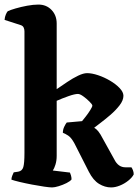

<svg xmlns="http://www.w3.org/2000/svg" viewBox="-34 -820 608 840"><path d="M194 0Q183 0 159 -3.5Q135 -7 106 -12.5Q77 -18 52 -24Q27 -30 16 -34Q16 -42 19.5 -51Q23 -60 26 -66L46 -69Q63 -72 68 -89Q73 -106 73 -151V-683Q73 -692 69.5 -699.5Q66 -707 57 -710L-14 -733Q-13 -746 -8.5 -756.5Q-4 -767 0 -771Q10 -776 34 -783Q58 -790 85 -795Q112 -800 134 -800Q169 -800 191.5 -776.5Q214 -753 214 -717V-430Q236 -445 260.5 -461.5Q285 -478 308 -489Q331 -500 347 -500Q368 -500 395 -491Q422 -482 447.5 -467Q473 -452 489.5 -434.5Q506 -417 506 -401Q506 -381 489 -359Q472 -337 448 -316.5Q424 -296 404 -281Q384 -266 378 -261Q382 -259 389 -253Q396 -247 406 -231L467 -121Q475 -105 487 -96.5Q499 -88 515 -88H541Q544 -84 547.5 -75.5Q551 -67 551 -57Q544 -43 527 -29.5Q510 -16 490 -8Q470 0 452 0Q425 0 399.5 -15.5Q374 -31 355 -68L292 -192Q278 -218 264 -227Q250 -236 241 -239Q241 -253 247 -265.5Q253 -278 258 -284L325 -290Q330 -296 341 -310Q352 -324 361 -338.5Q370 -353 370 -358Q370 -363 357.5 -375.5Q345 -388 330.5 -398.5Q316 -409 307 -409Q293 -409 266 -399.5Q239 -390 214 -379V-138Q214 -117 208.5 -99.5Q203 -82 197 -74L272 -65Q274 -61 276.5 -52.5Q279 -44 279 -35Q273 -27 257 -19Q241 -11 223 -5.5Q205 0 194 0Z"/></svg>

Font: Texturina 72pt ExtraBold
Style: Regular
Weight: 800
Designer: Guillermo Torres Carreño
Foundry: Omnibus-Type
Version: Version 1.002; ttfautohint (v1.8.3)